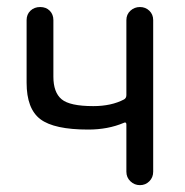

<svg xmlns="http://www.w3.org/2000/svg" viewBox="-20 -540 540 560"><path d="M237.3 -162.1Q137.7 -162.1 97.7 -192.4Q57.6 -222.7 57.6 -298.8V-481.4Q57.6 -498 68.8 -508.8Q80.1 -519.5 97.2 -519.5Q114.3 -519.5 125 -508.8Q135.7 -498 135.7 -481.4V-316.4Q135.7 -270.5 159.7 -250.5Q183.6 -230.5 252 -230.5Q304.7 -230.5 341.8 -250Q348.6 -253.9 348.6 -262.7V-481.4Q348.6 -498 360.4 -508.8Q372.1 -519.5 388.2 -519.5Q404.3 -519.5 415.5 -508.8Q426.8 -498 426.8 -481.4V-39.1Q426.8 -22.5 415.5 -11.2Q404.3 0 388.2 0Q372.1 0 360.4 -11.2Q348.6 -22.5 348.6 -39.1V-176.8Q348.6 -185.5 340.8 -181.6Q294.9 -162.1 237.3 -162.1Z"/></svg>

Font: Rounded Mgen+ 2m regular
Style: Regular
Weight: 400
Designer: [Source Han Sans]
Ryoko NISHIZUKA  (kana & ideographs); Paul D. Hunt (Latin, Greek & Cyrillic); Wenlong ZHANG  (bopomofo
Version: Version 1.059.20150602